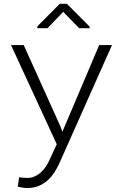

<svg xmlns="http://www.w3.org/2000/svg" viewBox="-20 -762 640 996"><path d="M293 -107.4 303.7 -78.6 494.6 -528.3H561L288.1 84.5Q277.3 108.4 262.7 131.3Q248 154.3 228 172.6Q208 190.9 181.9 202.1Q155.8 213.4 122.1 213.4Q110.4 213.4 96.2 211.2Q82 209 72.3 206.5L79.1 157.7Q87.4 158.7 99.9 159.9Q112.3 161.1 120.6 161.1Q143.1 161.1 161.6 152.3Q180.2 143.6 194.6 129.6Q209 115.7 220 98.4Q231 81.1 238.3 64.5L274.4 -13.7L37.1 -528.3H103ZM444.8 -624V-615.7H390.6L308.1 -700.7L226.6 -615.7H173.8V-625.5L290 -742.2H327.1Z"/></svg>

Font: Roboto Mono Light
Style: Regular
Weight: 300
Designer: Google
Version: Version 2.000985; 2015; ttfautohint (v1.3)